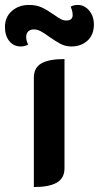

<svg xmlns="http://www.w3.org/2000/svg" viewBox="-78 -748 400 777"><path d="M59 -433Q59 -474 89.5 -491.5Q120 -509 183 -509V-67Q183 -27 152 -9Q121 9 59 9ZM-58 -639Q-58 -679 -30 -703.5Q-2 -728 39 -728Q70 -728 92 -717.5Q114 -707 141 -688Q158 -676 168.5 -670.5Q179 -665 190 -665Q216 -665 216 -687Q216 -699 212.5 -709Q209 -719 208 -721Q220 -728 237 -728Q264 -728 283 -705Q302 -682 302 -649Q302 -607 276 -583.5Q250 -560 211 -560Q187 -560 167 -570.5Q147 -581 120 -600Q100 -615 86 -622Q72 -629 59 -629Q45 -629 36.5 -621Q28 -613 28 -599Q28 -582 36 -568Q23 -560 6 -560Q-23 -560 -40.5 -582Q-58 -604 -58 -639Z"/></svg>

Font: K2D
Style: Bold
Weight: 700
Designer: Katatrad Aksorn Co.,Ltd.
Foundry: Cadson Demak Co.,Ltd.
Version: Version 1.000; ttfautohint (v1.6)